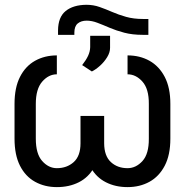

<svg xmlns="http://www.w3.org/2000/svg" viewBox="-20 -763 762 793"><path d="M506.8 -456.1V-534.2Q557.6 -534.2 597.4 -512Q637.2 -489.7 660.4 -445.3Q683.6 -400.9 683.6 -334V-190.4Q683.6 -123 660.4 -78.6Q637.2 -34.2 597.4 -12.2Q557.6 9.8 506.8 9.8Q456.5 9.8 417.2 -10.3Q377.9 -30.3 355.2 -70.3Q332.5 -110.4 332 -170.9V-284.2H410.2V-170.9Q410.6 -118.7 438 -93.5Q465.3 -68.4 506.8 -68.4Q541.5 -68.4 568.4 -97.9Q595.2 -127.4 594.7 -190.4V-334Q595.2 -395.5 568.4 -425.8Q541.5 -456.1 506.8 -456.1ZM214.8 -534.2V-456.1Q180.7 -456.1 154.3 -425.8Q127.9 -395.5 127.9 -334V-190.4Q127.9 -127.4 154.3 -97.9Q180.7 -68.4 214.8 -68.4Q256.3 -68.4 284.4 -93.5Q312.5 -118.7 312.5 -170.9V-284.2H390.6V-170.9Q390.6 -110.4 367.9 -70.3Q345.2 -30.3 305.7 -10.3Q266.1 9.8 214.8 9.8Q164.6 9.8 124.8 -12.2Q85 -34.2 62.5 -78.6Q40 -123 40 -190.4V-334Q40 -400.9 62.5 -445.3Q85 -489.7 124.8 -512Q164.6 -534.2 214.8 -534.2ZM359.4 -467.8 319.3 -494.1Q335.4 -514.6 343.8 -532.5Q352.1 -550.3 352.5 -568.4V-615.2H434.6V-565.4Q434.6 -546.4 422.6 -526.9Q410.6 -507.3 393.3 -491.7Q376 -476.1 359.4 -467.8ZM571.3 -684.6H592.8V-619.1H569.3Q526.9 -619.1 493.4 -627.9Q460 -636.7 432.6 -648.4Q405.3 -660.2 382.3 -668.9Q359.4 -677.7 337.9 -677.7Q315.4 -677.7 301.3 -666.3Q287.1 -654.8 287.1 -627.9V-619.1H219.7V-637.7Q220.2 -692.4 251.2 -717.5Q282.2 -742.7 336.9 -743.2Q365.7 -743.2 391.4 -734.1Q417 -725.1 443.4 -713.6Q469.7 -702.1 500.7 -693.4Q531.7 -684.6 571.3 -684.6Z"/></svg>

Font: Inter V
Style: 
Weight: 400
Designer: Rasmus Andersson
Foundry: rsms
Version: Version 4.000;git-a3f224843